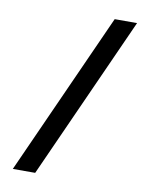

<svg xmlns="http://www.w3.org/2000/svg" viewBox="-88 -865 727 930"><g transform="rotate(10 275.0 -400.0)"><path d="M510 -800 150 0H40L400 -800Z"/></g></svg>

Font: Gauge Heavy
Style: Heavy
Weight: 900
Designer: Daniel Pimley
Foundry: Daniel Pimley
Version: Version 2.0